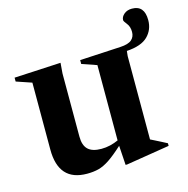

<svg xmlns="http://www.w3.org/2000/svg" viewBox="-102 -773 871 888"><g transform="rotate(-15 333.0 -329.0)"><path d="M219 -165Q219 -123 239.5 -103.5Q260 -84 303 -84Q325 -84 345.8 -89Q366.5 -94 385 -102.5V-463L314 -487.5V-506L509 -516.5Q547.5 -518.5 563.5 -532.5Q579.5 -546.5 579.5 -570Q579.5 -595.5 566.5 -611.5Q553.5 -627.5 553.5 -633Q553.5 -648.5 568.2 -661.2Q583 -674 606.5 -674Q666 -674 666 -603.5Q666 -557.5 634.8 -526.5Q603.5 -495.5 533.5 -491L531 -467V-68Q537 -65 551 -58Q565 -51 580.5 -43Q596 -35 606.5 -29.5V-17L399 16.5H391.5L385.5 -76.5Q345 -39.5 317 -21Q289 -2.5 264.5 3.8Q240 10 209.5 10Q73.5 10 73.5 -142V-462.5L0 -487.5V-506L223 -517.5L219 -467.5Z"/></g></svg>

Font: Newsreader 72pt SemiBold
Style: Regular
Weight: 600
Designer: Hugues Gentile
Foundry: Production Type
Version: Version 1.003; ttfautohint (v1.8.3)